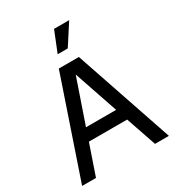

<svg xmlns="http://www.w3.org/2000/svg" viewBox="-215 -1056 1087 1186"><g transform="rotate(-30 328.5 -463.5)"><path d="M19 0H118L192 -216H465L539 0H638L400 -700H257ZM295 -780H367L462 -927H354ZM221 -302 329 -616 436 -302Z"/></g></svg>

Font: Uncut Sans Medium
Style: Regular
Weight: 500
Designer: Kasper Nordkvist
Foundry: UNCUT.wtf
Version: Version 1.304;Glyphs 3.2 (3246)